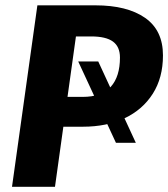

<svg xmlns="http://www.w3.org/2000/svg" viewBox="-20 -714 643 734"><path d="M423.3 -168 279 -479H355.6L499.3 -168ZM270.3 -574.7 190.2 0H25.9L122.9 -693.6H344.8Q465.6 -693.6 534.3 -646Q603 -598.4 603 -502.2Q603 -416.9 564.1 -355.7Q525.1 -294.4 456.3 -262Q387.6 -229.6 297.3 -229.6H206.9L222.8 -343.6H296Q368.9 -343.6 403.8 -382.5Q438.6 -421.3 438.6 -494Q438.6 -535.5 411.8 -555.1Q385 -574.7 328.7 -574.7Z"/></svg>

Font: Fira Sans Variable
Style: Italic
Weight: 397
Italic angle: -8°
Designer: Carrois Corporate & Edenspiekermann AG
Foundry: Carrois Corporate GbR & Edenspiekermann AG
Version: Version 4.202